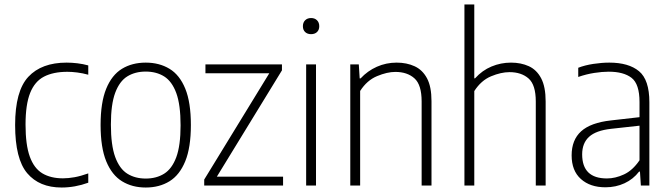

<svg xmlns="http://www.w3.org/2000/svg" viewBox="-20 -828 2989 857"><path d="M255 9Q155.5 9 101.5 -54.8Q47.5 -118.5 47.5 -270Q47.5 -422 106.5 -485.2Q165.5 -548.5 277.5 -548.5Q300.5 -548.5 325.5 -545.5Q350.5 -542.5 374 -536V-494.5Q348.5 -501.5 324.5 -504.5Q300.5 -507.5 281 -507.5Q218 -507.5 176.5 -486Q135 -464.5 114.5 -413Q94 -361.5 94 -272Q94 -181.5 113 -129Q132 -76.5 169.2 -54.2Q206.5 -32 261 -32Q285 -32 312.8 -37Q340.5 -42 374 -54V-12.5Q314.5 9 255 9Z M630.5 9Q570 9 524.8 -18.8Q479.5 -46.5 454.2 -108Q429 -169.5 429 -270Q429 -370.5 454 -431.8Q479 -493 524.2 -520.8Q569.5 -548.5 630.5 -548.5Q691 -548.5 736.5 -521Q782 -493.5 807 -432.2Q832 -371 832 -270Q832 -170 807 -108.5Q782 -47 736.8 -19Q691.5 9 630.5 9ZM630.5 -31Q678 -31 712.8 -52.8Q747.5 -74.5 766.8 -126.2Q786 -178 786 -268.5Q786 -360.5 766.8 -412.8Q747.5 -465 712.8 -486.8Q678 -508.5 630.5 -508.5Q583 -508.5 548.2 -487Q513.5 -465.5 494.2 -413.8Q475 -362 475 -272Q475 -180 494.2 -127.2Q513.5 -74.5 548.2 -52.8Q583 -31 630.5 -31Z M891.5 0V-26.5L1182 -501H897V-540.5H1238.5V-514L948 -39.5H1243.5V0Z M1346.5 0V-540.5H1390.5V0ZM1368.5 -675.5Q1352 -675.5 1342 -685Q1332 -694.5 1332 -711Q1332 -727.5 1342 -737.5Q1352 -747.5 1368.5 -747.5Q1385 -747.5 1395 -737.5Q1405 -727.5 1405 -711Q1405 -694.5 1395 -685Q1385 -675.5 1368.5 -675.5Z M1543.5 0V-540.5H1581.5L1585.5 -478H1589.5Q1620.5 -511.5 1662 -530Q1703.5 -548.5 1750.5 -548.5Q1795.5 -548.5 1830.8 -532.2Q1866 -516 1886 -478.5Q1906 -441 1906 -376.5V0H1862V-375Q1862 -449.5 1830 -478.2Q1798 -507 1744.5 -507Q1708 -507 1663 -488.2Q1618 -469.5 1587.5 -422V0Z M2053 0V-808H2097V-478.5H2100.5Q2132.5 -514 2174 -531.2Q2215.5 -548.5 2261 -548.5Q2305.5 -548.5 2340.5 -532.5Q2375.5 -516.5 2395.5 -478.5Q2415.5 -440.5 2415.5 -375V0H2371.5V-375Q2371.5 -449.5 2339.2 -477.8Q2307 -506 2254 -506Q2216.5 -506 2172 -487.5Q2127.5 -469 2097 -421.5V0Z M2682.5 8Q2614 8 2572.8 -29Q2531.5 -66 2531.5 -134.5Q2531.5 -203.5 2574 -242Q2616.5 -280.5 2707 -290.5L2834.5 -305V-372.5Q2834.5 -453 2799 -480.5Q2763.5 -508 2697 -508Q2668 -508 2632.5 -502.5Q2597 -497 2561 -484.5V-525.5Q2590.5 -537 2628.5 -542.8Q2666.5 -548.5 2699.5 -548.5Q2786 -548.5 2832.2 -510.2Q2878.5 -472 2878.5 -371.5V0H2840.5L2836.5 -62H2832.5Q2806.5 -28 2767.5 -10Q2728.5 8 2682.5 8ZM2578.5 -139Q2578.5 -31.5 2689 -31.5Q2726.5 -31.5 2765.2 -49.5Q2804 -67.5 2834.5 -112.5V-267L2707.5 -253Q2640 -245.5 2609.2 -217.2Q2578.5 -189 2578.5 -139Z"/></svg>

Font: Encode Sans SemiCondensed SemiCondensed ExtraLight
Style: Regular
Weight: 200
Width: 4
Designer: Multiple Designers
Foundry: Impallari Type
Version: Version 3.000; ttfautohint (v1.8.3) -l 8 -r 50 -G 200 -x 14 